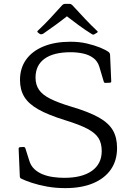

<svg xmlns="http://www.w3.org/2000/svg" viewBox="-20 -962 693 989"><path d="M349 -412Q437 -386 488 -357.5Q539 -329 561 -291.5Q583 -254 583 -200Q583 -135 551 -89Q519 -43 459.5 -18Q400 7 316 7Q266 7 222 -1Q178 -9 143.5 -20.5Q109 -32 89 -42Q82 -45 82 -55L76 -196Q76 -204 85 -204L101 -205Q109 -205 111 -197L130 -137Q138 -109 156.5 -91.5Q175 -74 200 -64Q225 -54 254 -50Q283 -46 311 -46Q403 -46 453.5 -82Q504 -118 504 -184Q504 -224 487.5 -250.5Q471 -277 430.5 -298.5Q390 -320 315 -343Q228 -370 177.5 -398.5Q127 -427 105 -463.5Q83 -500 83 -550Q83 -611 114.5 -655Q146 -699 204.5 -723Q263 -747 343 -747Q389 -747 427.5 -738Q466 -729 495.5 -717Q525 -705 541 -693Q547 -687 547 -679L553 -544Q554 -536 545 -536L524 -535Q516 -534 514 -543L492 -617Q483 -647 460.5 -663.5Q438 -680 407.5 -686.5Q377 -693 344 -693Q256 -693 209.5 -659.5Q163 -626 163 -562Q163 -526 180.5 -500Q198 -474 238.5 -453.5Q279 -433 349 -412ZM176 -794Q169 -799 175 -804Q206 -833 236.5 -865.5Q267 -898 301 -936Q307 -942 315 -942H338Q346 -942 352 -936Q387 -898 418 -865Q449 -832 480 -803Q487 -798 479 -793Q476 -791 473 -789.5Q470 -788 467 -786Q460 -781 452 -787Q418 -808 383.5 -833.5Q349 -859 314 -886H335Q301 -859 267.5 -834.5Q234 -810 202 -788Q194 -784 187 -786Q184 -788 181 -790Q178 -792 176 -794Z"/></svg>

Font: Hahmlet Light
Style: Regular
Weight: 300
Designer: Minjoo Ham & Mark Frömberg
Foundry: hypertype
Version: Version 1.002